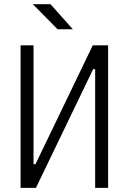

<svg xmlns="http://www.w3.org/2000/svg" viewBox="-20 -914 626 934"><path d="M80.1 0H154.8L433.1 -577.6H442.9V0H505.9V-693.4H431.2L152.8 -115.7H143.1V-693.4H80.1ZM260.3 -771.5H334.5L225.6 -893.6H139.6Z"/></svg>

Font: Cascadia Mono NF Light
Style: Regular
Weight: 300
Monospace: yes
Designer: Aaron Bell
Foundry: Saja Typeworks
Version: Version 2404.023